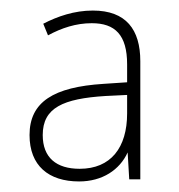

<svg xmlns="http://www.w3.org/2000/svg" viewBox="-20 -742 340 364"><path d="M156 -722C121 -722 89 -711 62 -697L71 -675C97 -689 124 -698 154 -698C198 -698 221 -676 221 -620V-586L176 -583C82 -577 36 -549 36 -486C36 -428 72 -398 130 -398C174 -398 207 -420 222 -453L225 -402H246V-626C246 -686 219 -722 156 -722ZM180 -560 221 -562V-527C221 -462 190 -422 131 -422C87 -422 61 -443 61 -486C61 -538 100 -555 180 -560Z"/></svg>

Font: Noto Sans Malayalam SemiCondensed Thin
Style: Regular
Weight: 100
Width: 4
Designer: Jelle Bosma - Monotype Design Team
Foundry: Monotype Imaging Inc.
Version: Version 2.104